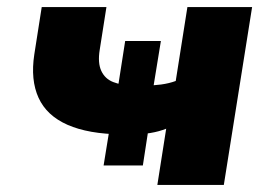

<svg xmlns="http://www.w3.org/2000/svg" viewBox="-20 -523 765 543"><path d="M425 0 450 -159Q430 -151 406 -147Q382 -143 363 -142L402 -172L384 -55H273L292 -172L324 -143Q230 -144 171 -170Q112 -196 89 -246.5Q66 -297 77 -369L98 -503H281L262 -382Q256 -345 266.5 -322.5Q277 -300 300 -291Q323 -282 354 -281L312 -266L334 -407H435L412 -266L390 -281Q413 -281 435.5 -284Q458 -287 477 -294L510 -503H693L613 0Z"/></svg>

Font: Nunito Sans 8pt Black
Style: Italic
Weight: 900
Italic angle: -9°
Version: Version 3.101;gftools[0.9.27]